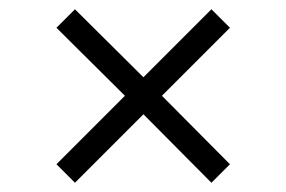

<svg xmlns="http://www.w3.org/2000/svg" viewBox="-20 -513 619 415"><path d="M102 -453 142 -493 290 -346 437 -493 477 -453 330 -306 477 -158 437 -118 290 -266 142 -118 102 -158 250 -306Z"/></svg>

Font: Haskoy Light
Style: Regular
Weight: 300
Designer: Ertekin Erdin
Foundry: Ertekin Erdin
Version: Version 2.000; ttfautohint (v1.8.4.7-5d5b)